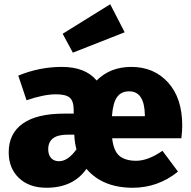

<svg xmlns="http://www.w3.org/2000/svg" viewBox="-20 -866 899 904"><path d="M567 -714 323 -618 275 -707 499 -846ZM838 -275Q838 -251 834 -215H508Q515 -154 543 -131.5Q571 -109 621 -109Q677 -109 745 -156L818 -58Q724 18 605 18Q463 18 387 -71Q325 18 199 18Q117 18 69 -28Q21 -74 21 -149Q21 -237 87 -284Q153 -331 281 -331H327V-347Q327 -390 308.5 -406Q290 -422 244 -422Q187 -422 105 -394L66 -510Q166 -551 271 -551Q382 -551 435 -487Q499 -551 598 -551Q705 -551 771.5 -477.5Q838 -404 838 -275ZM662 -319V-325Q660 -436 588 -436Q551 -436 531.5 -409.5Q512 -383 507 -319ZM258 -107Q300 -107 340 -163Q332 -191 330 -227V-232H298Q207 -232 207 -163Q207 -137 220.5 -122Q234 -107 258 -107Z"/></svg>

Font: FiraGO ExtraBold
Style: Regular
Weight: 800
Designer: bBox Type
Foundry: bBox Type GmbH
Version: Version 1.001;PS 001.001;hotconv 1.0.88;makeotf.lib2.5.64775